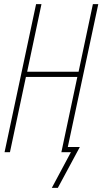

<svg xmlns="http://www.w3.org/2000/svg" viewBox="-20 -734 494 926"><path d="M230 172H259L365 -25H307L454 -714H428L359 -388H111L180 -714H154L2 0H28L105 -363H353L276 0H322Z"/></svg>

Font: Noto Sans ExtraCondensed Thin
Style: Italic
Weight: 100
Width: 2
Italic angle: -12°
Designer: Monotype Design Team
Foundry: Monotype Imaging Inc.
Version: Version 2.013